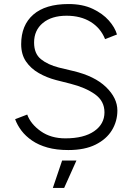

<svg xmlns="http://www.w3.org/2000/svg" viewBox="-20 -732 657 952"><path d="M319 12Q260 12 215.5 -0.5Q171 -13 139 -35Q107 -57 86.5 -84Q66 -111 55 -141L115 -164Q132 -117 182 -81.5Q232 -46 304 -46Q396 -46 447 -81.5Q498 -117 498 -175Q498 -231 451 -264.5Q404 -298 329 -317L258 -335Q212 -347 172.5 -369.5Q133 -392 109 -427Q85 -462 85 -513Q85 -607 145 -659.5Q205 -712 320 -712Q389 -712 439 -688.5Q489 -665 519.5 -630.5Q550 -596 560 -561L501 -538Q479 -593 429.5 -623.5Q380 -654 310 -654Q236 -654 192.5 -618Q149 -582 149 -521Q149 -466 183 -438.5Q217 -411 272 -397L343 -380Q449 -355 505.5 -300.5Q562 -246 562 -184Q562 -131 535 -86.5Q508 -42 454 -15Q400 12 319 12ZM242 200 288 64H359L298 200Z"/></svg>

Font: Figtree Light
Style: Regular
Weight: 300
Designer: Erik Kennedy
Foundry: Erik Kennedy
Version: Version 2.001;gftools[0.9.30]